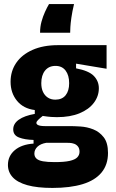

<svg xmlns="http://www.w3.org/2000/svg" viewBox="-20 -753 571 944"><path d="M238 171Q163 171 114.5 157.5Q66 144 42.5 118.5Q19 93 19 58Q19 14 52.5 -14.5Q86 -43 145 -47V-65Q102 -66 73.5 -77Q45 -88 45 -117Q45 -145 72.5 -164.5Q100 -184 151 -193V-212Q95 -219 63.5 -257.5Q32 -296 32 -351Q32 -403 59.5 -443.5Q87 -484 139.5 -507.5Q192 -531 265 -531H504V-415L354 -440V-417Q417 -405 441.5 -379.5Q466 -354 466 -319Q466 -280 441.5 -247.5Q417 -215 371 -196Q325 -177 260 -177Q248 -177 232 -178Q216 -179 190 -183Q175 -171 167 -163Q159 -155 159 -149Q159 -143 164.5 -139.5Q170 -136 179.5 -134.5Q189 -133 200 -133H323Q344 -133 376 -131Q408 -129 438.5 -117Q469 -105 490 -78Q511 -51 511 -1Q511 57 479 95.5Q447 134 386 152.5Q325 171 238 171ZM249 44Q296 44 322.5 38Q349 32 360 20.5Q371 9 371 -7Q371 -23 363.5 -32.5Q356 -42 345 -46Q334 -50 322.5 -50.5Q311 -51 303 -51H208Q179 -46 164 -31.5Q149 -17 149 2Q149 17 159 26.5Q169 36 191 40Q213 44 249 44ZM252 -263Q285 -263 302.5 -284.5Q320 -306 320 -344Q320 -383 302.5 -406Q285 -429 253 -429Q220 -429 201.5 -406Q183 -383 183 -344Q183 -319 191.5 -301Q200 -283 215.5 -273Q231 -263 252 -263ZM344 -733Q335 -695 331 -666.5Q327 -638 326 -620Q325 -602 325 -592H177Q177 -621 184 -646.5Q191 -672 201 -694Q211 -716 221 -733Z"/></svg>

Font: Bricolage Grotesque 24pt SemiCondensed ExtraBold
Style: Regular
Weight: 800
Width: 4
Designer: Mathieu Triay
Foundry: Atelier Triay
Version: Version 1.001;gftools[0.9.33.dev8+g029e19f]